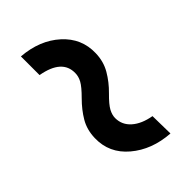

<svg xmlns="http://www.w3.org/2000/svg" viewBox="-7 -626 664 664"><g transform="rotate(45 324.5 -294.0)"><path d="M598.6 -384.8Q592.8 -299.8 544.9 -243.2Q497.1 -186.5 424.8 -188.5Q385.3 -189.5 354.5 -207.5Q323.7 -225.6 295.4 -253.9Q267.1 -282.2 250.7 -291Q234.4 -299.8 218.3 -299.8Q152.3 -301.3 135.7 -207.5H44.4Q51.3 -293 99.9 -346.7Q148.4 -400.4 219.2 -398.4Q259.3 -397.5 291 -378.9Q322.8 -360.4 350.1 -332.5Q377.4 -304.7 394 -295.9Q410.6 -287.1 425.8 -287.1Q459 -287.1 481.7 -312.7Q504.4 -338.4 512.2 -383.3Z"/></g></svg>

Font: RobotoDraft Medium
Style: Italic
Weight: 500
Italic angle: -12°
Version: Version 2.001152; 2014